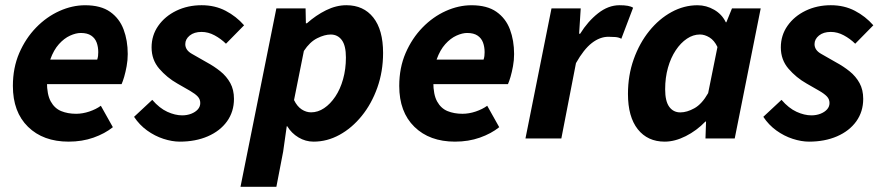

<svg xmlns="http://www.w3.org/2000/svg" viewBox="-20 -528 3359 732"><path d="M241.6 12Q144.7 12 86.9 -44.5Q29.1 -100.9 29.1 -200.5Q29.1 -269.5 53.4 -325.8Q77.8 -382 117.7 -423Q157.6 -464 206.5 -486Q255.4 -508 304.5 -508Q364.2 -508 399.8 -482.9Q435.4 -457.8 451.2 -415.7Q467 -373.6 467 -322Q467 -298.3 462.8 -275.7Q458.7 -253.2 453.4 -235Q448 -216.9 443.6 -207.3H130.6L141.3 -300.7H350.6Q353 -308.4 353.8 -314.6Q354.6 -320.8 354.6 -329.1Q354.6 -349.2 348.5 -365.8Q342.4 -382.4 327.7 -392.3Q313 -402.3 288 -402.3Q269.4 -402.3 247 -392.1Q224.6 -381.9 204.7 -359.8Q184.7 -337.6 171.9 -301.9Q159 -266.2 159 -215.1Q159 -167.5 173.5 -141.2Q188 -114.9 213.1 -104.5Q238.2 -94.2 270.3 -94.2Q294.8 -94.2 320.6 -102.8Q346.3 -111.5 364.5 -124.8L410.3 -43.1Q379.8 -18.6 336.5 -3.3Q293.3 12 241.6 12Z M665.5 12Q636.3 12 603.2 1.3Q570.2 -9.4 540.8 -30.6Q511.5 -51.8 491.1 -82.6L560.5 -147.3Q587.9 -115.5 617.8 -101.8Q647.7 -88.2 674.5 -88.2Q693 -88.2 708.9 -94.3Q724.8 -100.5 734.2 -111Q743.5 -121.5 743.5 -135.2Q743.5 -149.6 733.9 -159.9Q724.4 -170.2 704.8 -181.6Q685.2 -192.9 656 -209.6Q616.5 -232 587.2 -266Q557.9 -299.9 557.9 -347.2Q557.9 -393.4 583.5 -429.8Q609.1 -466.2 652.5 -487.2Q696 -508.1 748.6 -508.1Q799.5 -508.1 840.1 -486.9Q880.7 -465.8 910.6 -431.6L841.5 -361.3Q822.2 -380.3 798 -393.3Q773.9 -406.3 748.3 -406.3Q720.4 -406.3 703.4 -392.6Q686.4 -378.8 686.4 -359.8Q686.4 -336.6 712 -322.5Q737.7 -308.4 768.2 -290.4Q796.9 -274.9 820.4 -255.9Q844 -236.8 858 -211.3Q872 -185.8 872 -151.1Q872 -102.3 845.6 -65.4Q819.1 -28.6 772.3 -8.3Q725.4 12 665.5 12Z M896.9 184.1 1033.6 -496.1H1145L1146.2 -439.3H1150.2Q1184.2 -469.7 1223 -488.9Q1261.9 -508.1 1300.5 -508.1Q1366 -508.1 1403.2 -461.2Q1440.5 -414.2 1440.5 -326.2Q1440.5 -255.6 1418.6 -193.9Q1396.7 -132.3 1359.2 -86.1Q1321.7 -39.8 1274.4 -13.9Q1227.2 12 1175.6 12Q1144.9 12 1118.1 -4Q1091.3 -20 1075.2 -46.6H1073.2L1059.5 50.2L1033.7 184.1ZM1166 -99.7Q1192.1 -99.7 1215.8 -115.7Q1239.6 -131.7 1258.4 -159.8Q1277.3 -187.9 1288 -226.2Q1298.8 -264.4 1298.8 -308.7Q1298.8 -354.2 1283.1 -375.3Q1267.4 -396.4 1240.8 -396.4Q1217.8 -396.4 1189.4 -382.3Q1161.1 -368.2 1138.5 -333.7L1101 -146.5Q1112.7 -122.4 1130 -111Q1147.3 -99.7 1166 -99.7Z M1714.6 12Q1617.7 12 1559.9 -44.5Q1502.1 -100.9 1502.1 -200.5Q1502.1 -269.5 1526.4 -325.8Q1550.8 -382 1590.7 -423Q1630.6 -464 1679.5 -486Q1728.4 -508 1777.5 -508Q1837.2 -508 1872.8 -482.9Q1908.4 -457.8 1924.2 -415.7Q1940 -373.6 1940 -322Q1940 -298.3 1935.8 -275.7Q1931.7 -253.2 1926.4 -235Q1921 -216.9 1916.6 -207.3H1603.6L1614.3 -300.7H1823.6Q1826 -308.4 1826.8 -314.6Q1827.6 -320.8 1827.6 -329.1Q1827.6 -349.2 1821.5 -365.8Q1815.4 -382.4 1800.7 -392.3Q1786 -402.3 1761 -402.3Q1742.4 -402.3 1720 -392.1Q1697.6 -381.9 1677.7 -359.8Q1657.7 -337.6 1644.9 -301.9Q1632 -266.2 1632 -215.1Q1632 -167.5 1646.5 -141.2Q1661 -114.9 1686.1 -104.5Q1711.2 -94.2 1743.3 -94.2Q1767.8 -94.2 1793.6 -102.8Q1819.3 -111.5 1837.5 -124.8L1883.3 -43.1Q1852.8 -18.6 1809.5 -3.3Q1766.3 12 1714.6 12Z M1983.3 0 2082.6 -496.1H2194L2187.9 -399.5H2191.9Q2221 -446.5 2260.1 -477.3Q2299.2 -508.1 2341.9 -508.1Q2360.7 -508.1 2373.5 -505.8Q2386.2 -503.5 2393.7 -498.5L2348.8 -380.2Q2339.5 -385.7 2325.7 -386.8Q2312 -387.8 2299.6 -387.8Q2267.2 -387.8 2236.4 -364Q2205.6 -340.2 2175.9 -287.4L2120.1 0Z M2514.1 12Q2449 12 2411.5 -35.3Q2374.1 -82.7 2374.1 -169.8Q2374.1 -240.8 2396.1 -302.4Q2418.1 -363.9 2455.4 -410Q2492.6 -456 2540.1 -482Q2587.6 -508 2639.2 -508Q2673 -508 2702.9 -490.7Q2732.8 -473.3 2747.2 -443H2749.2L2770.7 -496H2880.2L2781.1 0H2669.6L2671.8 -64.6H2669.4Q2635.9 -29.8 2594.3 -8.9Q2552.7 12 2514.1 12ZM2573.8 -99.5Q2599 -99.5 2627.5 -115.4Q2656 -131.2 2679.8 -173L2715.3 -348.8Q2703.2 -374.1 2684.9 -385.3Q2666.5 -396.5 2648.6 -396.5Q2622.6 -396.5 2598.9 -380.5Q2575.1 -364.6 2556.3 -336.3Q2537.4 -308 2526.6 -269.9Q2515.9 -231.8 2515.9 -187.6Q2515.9 -142 2531.5 -120.8Q2547 -99.5 2573.8 -99.5Z M3064.5 12Q3035.3 12 3002.2 1.3Q2969.2 -9.4 2939.8 -30.6Q2910.5 -51.8 2890.1 -82.6L2959.5 -147.3Q2986.9 -115.5 3016.8 -101.8Q3046.7 -88.2 3073.5 -88.2Q3092 -88.2 3107.9 -94.3Q3123.8 -100.5 3133.2 -111Q3142.5 -121.5 3142.5 -135.2Q3142.5 -149.6 3132.9 -159.9Q3123.4 -170.2 3103.8 -181.6Q3084.2 -192.9 3055 -209.6Q3015.5 -232 2986.2 -266Q2956.9 -299.9 2956.9 -347.2Q2956.9 -393.4 2982.5 -429.8Q3008.1 -466.2 3051.5 -487.2Q3095 -508.1 3147.6 -508.1Q3198.5 -508.1 3239.1 -486.9Q3279.7 -465.8 3309.6 -431.6L3240.5 -361.3Q3221.2 -380.3 3197 -393.3Q3172.9 -406.3 3147.3 -406.3Q3119.4 -406.3 3102.4 -392.6Q3085.4 -378.8 3085.4 -359.8Q3085.4 -336.6 3111 -322.5Q3136.7 -308.4 3167.2 -290.4Q3195.9 -274.9 3219.4 -255.9Q3243 -236.8 3257 -211.3Q3271 -185.8 3271 -151.1Q3271 -102.3 3244.6 -65.4Q3218.1 -28.6 3171.3 -8.3Q3124.4 12 3064.5 12Z"/></svg>

Font: Source Sans 3 VF
Style: Italic
Weight: 200
Italic angle: -11°
Designer: Paul D. Hunt
Foundry: Adobe Systems Incorporated
Version: Version 3.042;hotconv 1.0.118;makeotfexe 2.5.65603